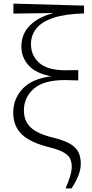

<svg xmlns="http://www.w3.org/2000/svg" viewBox="-20 -820 509 1060"><path d="M342 220Q358 183 367 153.5Q376 124 376 99Q376 77 368 58Q360 39 334 23Q308 7 256 -6Q149 -32 101 -77.5Q53 -123 53 -199Q53 -273 104 -329Q155 -385 263 -399Q179 -414 138.5 -458.5Q98 -503 98 -562Q98 -633 146 -680.5Q194 -728 277 -748L54 -745V-800L444 -789V-746Q338 -743 273.5 -721Q209 -699 180 -662Q151 -625 151 -576Q151 -513 197 -472.5Q243 -432 342 -432Q366 -432 412 -433V-376Q365 -378 339 -378Q221 -378 166.5 -330Q112 -282 112 -210Q112 -152 150 -116Q188 -80 278 -59Q339 -44 371 -23.5Q403 -3 414.5 23.5Q426 50 426 82Q426 115 413.5 147.5Q401 180 375 220Z"/></svg>

Font: Minh Nguyen ExtraLight
Style: Regular
Weight: 250
Designer: Ryoko NISHIZUKA 西塚涼子 (kana & ideographs); Frank Grießhammer (Latin, Greek & Cyrillic); Wenlong ZHANG 张文龙 (bopomofo); San
Foundry: Adobe
Version: Version 1.100;July 7, 2023;FontCreator 14.0.0.2814 64-bit